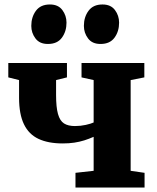

<svg xmlns="http://www.w3.org/2000/svg" viewBox="-20 -836 700 856"><path d="M316.5 0V-65.5L397.5 -74.5V-226Q377 -217 355.8 -210.2Q334.5 -203.5 311 -200Q287.5 -196.5 259.5 -196.5Q195 -196.5 151.8 -216.8Q108.5 -237 86.8 -282Q65 -327 65 -400V-479L17 -491V-555H278.5V-491L230 -479V-413Q230 -358 238.5 -327.8Q247 -297.5 265.2 -285.8Q283.5 -274 314 -274Q339 -274 362.5 -279.2Q386 -284.5 397.5 -290V-479L343.5 -491V-555H623.5V-491L562.5 -479V-74.5L624.5 -65.5V0ZM193 -640Q156.5 -640 138 -664.8Q119.5 -689.5 119.5 -720.5Q119.5 -760 140.2 -788Q161 -816 202 -816H203Q239.5 -816 258 -791.2Q276.5 -766.5 276.5 -735Q276.5 -696 256 -668Q235.5 -640 194 -640ZM427.5 -640Q391 -640 372.5 -664.8Q354 -689.5 354 -720.5Q354 -760 374.8 -788Q395.5 -816 436.5 -816H437.5Q474 -816 492.5 -791.2Q511 -766.5 511 -735Q511 -696 490.5 -668Q470 -640 428.5 -640Z"/></svg>

Font: Merriweather 20pt Black
Style: Regular
Weight: 900
Version: Version 2.100